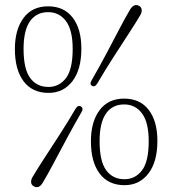

<svg xmlns="http://www.w3.org/2000/svg" viewBox="-20 -736 694 774"><path d="M174 -710.5Q238 -710.5 273 -665Q308 -619.5 308 -540Q308 -455.5 271.8 -408.5Q235.5 -361.5 175.5 -361.5Q110.5 -361.5 75.2 -408.2Q40 -455 40 -538.5Q40 -616.5 74.8 -663.5Q109.5 -710.5 174 -710.5ZM273 -539Q273 -614.5 246 -650.8Q219 -687 174 -687Q126.5 -687 100.8 -650.2Q75 -613.5 75 -539Q75 -458 101.5 -421.8Q128 -385.5 175.5 -385.5Q218.5 -385.5 245.8 -421Q273 -456.5 273 -539ZM372.5 -400Q362.5 -383.5 351 -390Q339.5 -396.5 350 -413.5Q380.5 -466 409 -520Q437.5 -574 462 -620.8Q486.5 -667.5 505 -698.5Q521 -723.5 541.5 -712Q550.5 -706.5 551.2 -696Q552 -685.5 545.5 -675Q529.5 -647.5 500.5 -603Q471.5 -558.5 437.5 -505.8Q403.5 -453 372.5 -400ZM284.5 -297.5Q294 -313.5 306 -307Q318 -300 308 -283Q278.5 -232 249.5 -178Q220.5 -124 195.5 -76.8Q170.5 -29.5 152 1Q136 27 115.5 14.5Q106.5 9.5 105.5 -0.8Q104.5 -11 111 -22Q127 -49.5 156.5 -94.8Q186 -140 220.2 -193Q254.5 -246 284.5 -297.5ZM480.5 -338.5Q544.5 -338.5 579.5 -293Q614.5 -247.5 614.5 -168Q614.5 -83.5 578.2 -36.5Q542 10.5 482 10.5Q417 10.5 381.8 -36.2Q346.5 -83 346.5 -166.5Q346.5 -244.5 381.2 -291.5Q416 -338.5 480.5 -338.5ZM579.5 -167Q579.5 -242.5 552.5 -278.8Q525.5 -315 480.5 -315Q433 -315 407.2 -278.2Q381.5 -241.5 381.5 -167Q381.5 -86 408 -49.8Q434.5 -13.5 482 -13.5Q525 -13.5 552.2 -49Q579.5 -84.5 579.5 -167Z"/></svg>

Font: Fraunces 9pt Soft Thin
Style: Regular
Weight: 100
Version: Version 1.000;[b76b70a41]